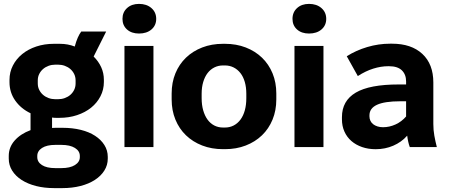

<svg xmlns="http://www.w3.org/2000/svg" viewBox="-20 -756 2309 987"><path d="M28.8 -333.8Q28.8 -280.8 58.2 -239.1Q87.6 -197.4 137 -173.8V-87Q85.4 -67.8 55.2 -33.4Q25 1 25 45.6V59.2Q25 93.3 42.6 121.2Q60.2 149.2 91.4 169.3Q122.7 189.3 165.2 200.2Q207.8 211 258.2 211H300.8Q351 211 393.7 200.1Q436.4 189.2 467.5 169Q498.7 148.9 516.3 120.9Q534 92.8 534 59.6V50.4Q534 17 516.6 -10.5Q499.3 -38 468.7 -57.9Q438.2 -77.8 395.5 -88.4Q352.8 -99 302 -99H270.8Q264.6 -99 258.7 -98.8Q252.8 -98.6 247.6 -98.2V-151.8Q252 -151 257.4 -150.6Q262.7 -150.2 268 -150.2H285.6Q334.2 -150.2 376.1 -164.1Q418 -178 448.5 -202.6Q479.1 -227.3 496.5 -261.2Q514 -295.1 514 -334.4V-345.4Q514 -380.6 500.1 -410.8Q486.2 -441 461.4 -465.4L525.8 -594H397.8Q388.4 -581.8 380 -562.9Q371.6 -544 364.2 -516.8Q347 -523.6 328.1 -527.2Q309.2 -530.8 287.4 -530.8H257.2Q208.4 -530.8 166.6 -516.9Q124.8 -503 94.3 -478.1Q63.7 -453.2 46.3 -419.3Q28.8 -385.4 28.8 -345ZM174.2 -342.4Q174.2 -360.8 181.6 -375.6Q189.1 -390.5 201.3 -401.1Q213.6 -411.8 229.9 -417.7Q246.2 -423.6 264.2 -423.6H278.6Q296.6 -423.6 313 -417.7Q329.3 -411.8 341.5 -401.2Q353.8 -390.6 361.2 -375.6Q368.6 -360.5 368.6 -342.4V-327.2Q368.6 -309.1 361.2 -294Q353.8 -279 341.6 -268.4Q329.4 -257.8 313.1 -251.9Q296.8 -246 278.6 -246H264.2Q246.2 -246 229.9 -251.9Q213.6 -257.8 201.3 -268.5Q189.1 -279.1 181.6 -294Q174.2 -308.8 174.2 -327.2ZM171.6 45.7Q171.6 20.4 196 4.6Q220.4 -11.2 264 -11.2H295.6Q339.8 -11.2 365.1 4.5Q390.4 20.2 390.4 45.8V51.8Q390.4 76.6 365.3 92.4Q340.2 108.2 295.6 108.2H264Q220 108.2 195.8 92.6Q171.6 77 171.6 51.7Z M619.8 0H768.8V-520H619.8ZM694.6 -583.6Q734.2 -583.6 758.6 -604.5Q783 -625.4 783 -659Q783 -693.2 758.3 -714.6Q733.6 -736 694.6 -736Q656.8 -736 633.2 -714.6Q609.6 -693.2 609.6 -659Q609.6 -625.4 632.9 -604.5Q656.2 -583.6 694.6 -583.6Z M1126.4 10.8H1136.4Q1194.8 10.8 1243.3 -8Q1291.8 -26.8 1326.8 -60.5Q1361.8 -94.2 1381.1 -141.3Q1400.4 -188.4 1400.4 -244.6V-275.4Q1400.4 -332 1381.1 -378.9Q1361.8 -425.8 1326.8 -459.5Q1291.8 -493.2 1243.3 -512Q1194.8 -530.8 1136.4 -530.8H1126.4Q1068 -530.8 1019.5 -512Q971 -493.2 936 -459.5Q901 -425.8 881.7 -378.9Q862.4 -332 862.4 -275.4V-244.6Q862.4 -188.4 881.7 -141.3Q901 -94.2 936 -60.5Q971 -26.8 1019.5 -8Q1068 10.8 1126.4 10.8ZM1126.8 -100.4Q1101.8 -100.4 1081.4 -111Q1061 -121.6 1046.7 -141.4Q1032.4 -161.2 1024.5 -189.1Q1016.6 -217 1016.6 -251.2V-274.2Q1016.6 -307.6 1024.7 -334.6Q1032.8 -361.6 1047.1 -380.3Q1061.4 -399 1081.8 -409.3Q1102.2 -419.6 1126.8 -419.6H1136Q1160.6 -419.6 1181 -409.3Q1201.4 -399 1216 -380.3Q1230.6 -361.6 1238.4 -334.6Q1246.2 -307.6 1246.2 -274.2V-251.2Q1246.2 -217 1238.6 -189.1Q1231 -161.2 1216.4 -141.4Q1201.8 -121.6 1181.4 -111Q1161 -100.4 1136 -100.4Z M1493.8 0H1642.8V-520H1493.8ZM1568.6 -583.6Q1608.2 -583.6 1632.6 -604.5Q1657 -625.4 1657 -659Q1657 -693.2 1632.3 -714.6Q1607.6 -736 1568.6 -736Q1530.8 -736 1507.2 -714.6Q1483.6 -693.2 1483.6 -659Q1483.6 -625.4 1506.9 -604.5Q1530.2 -583.6 1568.6 -583.6Z M1911.2 11Q1959.8 11 2001.9 -7.2Q2044 -25.4 2073.2 -58.6Q2075.2 -42.2 2078.7 -26.9Q2082.2 -11.6 2086.6 0H2225.6Q2218 -29.6 2212.8 -58.5Q2207.6 -87.4 2207.6 -118.6V-332Q2207.6 -426.4 2151.1 -478.9Q2094.6 -531.4 1995.2 -531.4H1985.6Q1925.8 -531.4 1867.9 -514.2Q1810 -497 1762.6 -466.8L1819.4 -365Q1859.6 -391 1899.1 -403.3Q1938.6 -415.6 1975.2 -415.6H1980Q2024 -415.6 2045.8 -394.4Q2067.6 -373.2 2067.6 -337.4V-321.8H2029.2Q1880 -321.8 1808.9 -279.9Q1737.8 -238 1737.8 -153.6V-142.4Q1737.8 -108 1750.6 -79.5Q1763.4 -51 1786.5 -31Q1809.6 -11 1841.4 0Q1873.2 11 1911.2 11ZM1948.8 -102Q1933.4 -102 1920.3 -106.2Q1907.2 -110.4 1898.1 -117.6Q1889 -124.8 1884.1 -135.2Q1879.2 -145.6 1879.2 -158V-163Q1879.2 -199.4 1918.2 -217.4Q1957.2 -235.4 2038.2 -235.4H2067.6V-157.2Q2044.4 -130.4 2013.2 -116.2Q1982 -102 1948.8 -102Z"/></svg>

Font: Fixel Variable
Style: Regular
Weight: 100
Width: 3
Designer: AlfaBravo + MacPaw
Foundry: Kyrylo Tkachov, Marchela Mozhyna, Serhii Makarenko, Maria Weinstein, Zakhar Kryvoshyya
Version: Version 1.211